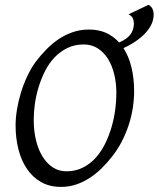

<svg xmlns="http://www.w3.org/2000/svg" viewBox="-20 -751 650 787"><path d="M457 -369.1Q457 -410.2 448.2 -446.5Q439.5 -482.9 422.4 -510Q405.3 -537.1 380.4 -553Q355.5 -568.8 323.2 -568.8Q286.1 -568.8 256.6 -554.4Q227.1 -540 204.1 -516.1Q181.2 -492.2 165 -460.4Q148.9 -428.7 138.4 -394.5Q127.9 -360.4 123 -325.4Q118.2 -290.5 118.2 -259.8Q118.2 -214.4 127.7 -175.5Q137.2 -136.7 154.8 -108.6Q172.4 -80.6 197 -64.7Q221.7 -48.8 252 -48.8Q289.6 -48.8 319.6 -64Q349.6 -79.1 372.3 -104.2Q395 -129.4 411.1 -162.4Q427.2 -195.3 437.5 -231Q447.8 -266.6 452.4 -302.2Q457 -337.9 457 -369.1ZM529.8 -377.9Q529.8 -343.3 524.2 -307.6Q518.6 -272 507.1 -237.3Q495.6 -202.6 478.8 -170.2Q461.9 -137.7 439.9 -109.9Q419.4 -83.5 396.2 -60.8Q373 -38.1 346.9 -21.2Q320.8 -4.4 291.7 5.4Q262.7 15.1 230 15.1Q183.1 15.1 148.2 -4.9Q113.3 -24.9 90.1 -59.3Q66.9 -93.8 55.4 -139.6Q43.9 -185.5 43.9 -236.8Q43.9 -267.6 49.6 -302Q55.2 -336.4 65.7 -370.8Q76.2 -405.3 91.3 -437.7Q106.4 -470.2 126 -497.1Q146.5 -524.4 170.2 -548.6Q193.8 -572.8 220.9 -590.8Q248 -608.9 278.8 -619.4Q309.6 -629.9 344.2 -629.9Q392.1 -629.9 427.2 -609.9Q462.4 -589.8 485.1 -555.4Q507.8 -521 518.8 -475.1Q529.8 -429.2 529.8 -377.9ZM609.9 -692.4Q609.9 -666 596.2 -642.6Q582.5 -619.1 559.3 -599.4Q536.1 -579.6 505.4 -563.2Q474.6 -546.9 440.9 -534.2L441.9 -567.4Q486.3 -580.6 507.6 -601.8Q528.8 -623 528.8 -655.8Q528.8 -664.6 524.9 -674.8Q521 -685.1 506.8 -692.4L588.9 -731.4Q601.1 -724.1 605.5 -713.6Q609.9 -703.1 609.9 -692.4Z"/></svg>

Font: Gentium
Style: Italic
Weight: 400
Italic angle: -7°
Designer: J. Victor Gaultney
Version: Version 1.02; 2005; OFL release